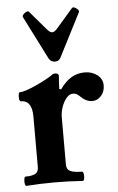

<svg xmlns="http://www.w3.org/2000/svg" viewBox="-51 -722 468 763"><g transform="rotate(-5 183.0 -341.0)"><path d="M23 4Q19 4 17.5 -5Q16 -14 17.5 -23.5Q19 -33 23 -33Q49 -33 62 -40Q75 -47 75 -66V-268Q75 -333 30 -333Q26 -333 24.5 -342Q23 -351 24.5 -360Q26 -369 30 -369Q41 -369 59.5 -375.5Q78 -382 98.5 -391.5Q119 -401 135.5 -410Q152 -419 159 -424Q167 -431 175 -431Q189 -431 190 -421Q189 -408 188 -395Q187 -382 187 -368L194 -366Q216 -397 240 -411Q264 -425 293 -425Q322 -425 343 -409Q364 -393 364 -367Q364 -342 349 -325.5Q334 -309 314 -309Q301 -309 289 -315Q277 -321 264 -334Q259 -339 253 -342Q247 -345 240 -345Q225 -345 213 -330.5Q201 -316 194 -295.5Q187 -275 187 -255V-66Q187 -47 202 -40Q217 -33 248 -33Q253 -33 254.5 -23.5Q256 -14 254.5 -5Q253 4 248 4Q220 2 192 1Q164 0 136 0Q108 0 80 1Q52 2 23 4ZM180 -478Q163 -478 155 -493L68 -665Q66 -670 71 -676Q76 -682 83.5 -685Q91 -688 94 -684L158 -609Q170 -595 179 -595Q188 -595 200 -609L265 -684Q269 -688 276 -685Q283 -682 288.5 -676Q294 -670 291 -665L203 -493Q199 -485 193.5 -481.5Q188 -478 180 -478Z"/></g></svg>

Font: Junicode VF
Style: Regular
Weight: 400
Designer: Peter S. Baker
Version: Version 2.213